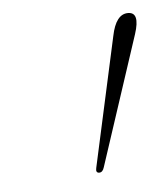

<svg xmlns="http://www.w3.org/2000/svg" viewBox="-33 -799 278 330"><g transform="rotate(-5 106.0 -634.5)"><path d="M126 -500Q119.5 -500 121.5 -508.5L170.5 -732Q178 -769 199 -769Q220 -769 208 -732L134.5 -508.5Q132 -500 126 -500Z"/></g></svg>

Font: Fraunces 72pt S000 Thin
Style: Italic
Weight: 100
Italic angle: -16°
Version: Version 1.000; ttfautohint (v1.8.3)